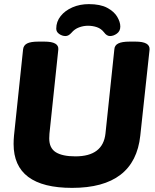

<svg xmlns="http://www.w3.org/2000/svg" viewBox="-20 -904 752 932"><path d="M330 8Q46 8 46 -205Q46 -215 46.5 -225.5Q47 -236 48 -246L92 -664Q94 -684 111.5 -693Q129 -702 166 -702H196Q267 -702 263 -663L220 -255Q220 -249 219.5 -243.5Q219 -238 219 -232Q219 -185 251 -165Q283 -145 346 -145Q480 -145 492 -256L535 -664Q536 -684 554 -693Q572 -702 609 -702H638Q709 -702 706 -663L661 -246Q634 8 330 8ZM298 -729Q282 -729 267.5 -739Q253 -749 253 -765Q253 -799 274.5 -826Q296 -853 332 -868.5Q368 -884 411 -884Q467 -884 500.5 -866Q534 -848 549 -822.5Q564 -797 564 -775Q564 -753 547.5 -741Q531 -729 514 -729Q498 -729 485 -747Q471 -765 450.5 -772Q430 -779 407 -779Q385 -779 363.5 -771Q342 -763 327 -745Q313 -729 298 -729Z"/></svg>

Font: Asap ExtraBold
Style: Italic
Weight: 800
Italic angle: -6°
Designer: Pablo Cosgaya
Foundry: Omnibus-Type
Version: Version 3.001; ttfautohint (v1.8.4.7-5d5b)